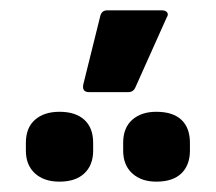

<svg xmlns="http://www.w3.org/2000/svg" viewBox="-20 -910 417 371"><path d="M152 -732Q138 -732 141 -747L174 -880Q177 -890 187 -890H293Q300 -890 303 -886Q306 -882 302 -876L242 -742Q238 -732 228 -732ZM95 -559Q65 -559 47.5 -575Q30 -591 30 -619V-634Q30 -663 47.5 -678.5Q65 -694 95 -694Q126 -694 143 -678.5Q160 -663 160 -634V-619Q160 -591 143 -575Q126 -559 95 -559ZM282 -559Q253 -559 235.5 -575Q218 -591 218 -619V-634Q218 -663 235.5 -678.5Q253 -694 282 -694Q314 -694 330.5 -678.5Q347 -663 347 -634V-619Q347 -591 330.5 -575Q314 -559 282 -559Z"/></svg>

Font: Sofia Sans Condensed ExtraBold
Style: Regular
Weight: 800
Designer: Botio Nikoltchev, Ani Petrova
Foundry: lettersoup
Version: Version 4.101